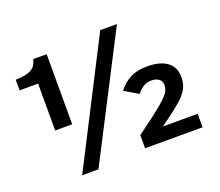

<svg xmlns="http://www.w3.org/2000/svg" viewBox="-120 -873 1226 1071"><g transform="rotate(-20 493.0 -338.0)"><path d="M293 24.9H196.3L567.9 -701.2H667ZM140.1 -261.2V-539.6H30.3V-602.5Q63.5 -603.5 86.2 -607.9Q108.9 -612.3 123.8 -620.8Q138.7 -629.4 147.5 -643.3Q156.2 -657.2 162.1 -677.2H241.2V-261.2ZM577.6 3.4V-74.7Q602.1 -92.8 630.1 -113.3Q658.2 -133.8 684.8 -154.3Q711.4 -174.8 734.1 -193.8Q756.8 -212.9 771 -228.5Q786.1 -244.1 793 -259.3Q799.8 -274.4 799.8 -291.5Q799.8 -316.4 782.2 -328.1Q764.6 -339.8 739.7 -339.8Q710.9 -339.8 689.5 -325.9Q668 -312 652.8 -291.5L571.8 -339.8Q599.1 -377.4 641.4 -399.7Q683.6 -421.9 743.7 -421.9Q819.8 -421.9 861.8 -391.1Q903.8 -360.4 903.8 -300.8Q903.8 -261.7 888.7 -233.9Q873.5 -206.1 848.6 -182.6Q838.4 -172.9 823.2 -160.4Q808.1 -147.9 790 -134Q772 -120.1 752 -105.2Q731.9 -90.3 711.9 -76.7H918.9V3.4Z"/></g></svg>

Font: Lorenzo Sans Medium
Style: Regular
Weight: 500
Foundry: Intel Corporation
Version: Version 1.00; ttfautohint (v1.5)